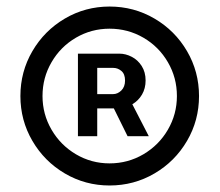

<svg xmlns="http://www.w3.org/2000/svg" viewBox="-20 -737 678 593"><path d="M220.7 -571.3H348.6Q368.2 -571.3 387 -561.5Q405.8 -551.8 417.7 -533Q429.7 -514.2 429.7 -488.3Q429.7 -463.9 418.5 -444.8Q407.2 -425.8 388.7 -415L439.5 -316.4H374L331.5 -402.3H280.3V-316.4H220.7ZM43 -440.4Q43 -515.6 80.1 -579.1Q117.2 -642.6 180.4 -679.7Q243.7 -716.8 318.4 -716.8Q393.6 -716.8 457 -679.7Q520.5 -642.6 557.6 -579.1Q594.7 -515.6 594.7 -440.4Q594.7 -365.2 557.6 -301.8Q520.5 -238.3 457 -201.2Q393.6 -164.1 318.4 -164.1Q243.7 -164.1 180.4 -201.2Q117.2 -238.3 80.1 -301.8Q43 -365.2 43 -440.4ZM526.4 -440.4Q526.4 -497.1 498.5 -544.9Q470.7 -592.8 422.9 -620.6Q375 -648.4 318.4 -648.4Q262.2 -648.4 214.6 -620.6Q167 -592.8 139.2 -544.9Q111.3 -497.1 111.3 -440.4Q111.3 -384.3 139.2 -336.4Q167 -288.6 214.6 -260.5Q262.2 -232.4 318.4 -232.4Q375 -232.4 422.9 -260.5Q470.7 -288.6 498.5 -336.4Q526.4 -384.3 526.4 -440.4ZM329.1 -446.3Q343.3 -446.3 354.7 -457.5Q366.2 -468.8 366.2 -488.3Q366.2 -508.3 355 -517.8Q343.8 -527.3 330.1 -527.3H280.3V-446.3Z"/></svg>

Font: Pretendard GOV Medium
Style: Regular
Weight: 500
Designer: Base glyphs from Inter by Rasmus Andersson; Hangeul glyphs from Noto Sans CJK(Source Han Sans) by Jang Soo-young and Kan
Foundry: Kil Hyung-jin
Version: Version 1.309